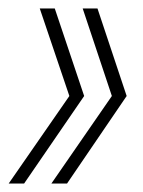

<svg xmlns="http://www.w3.org/2000/svg" viewBox="-50 -474 338 454"><path d="M71.5 -40H108.5L249.5 -247L180.5 -454H145.5L214.5 -247ZM-29.5 -40H7L149 -247L79.5 -454H44L114 -247Z"/></svg>

Font: Anybody UltraCondensed ExtraLight
Style: Italic
Weight: 250
Width: 1
Italic angle: -10°
Version: Version 1.113;gftools[0.9.25]